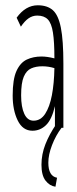

<svg xmlns="http://www.w3.org/2000/svg" viewBox="-20 -484 290 727"><path d="M103 11Q66 11 47 -28Q28 -67 28 -122Q28 -184 42.5 -215.5Q57 -247 81.5 -258.5Q106 -270 137 -270Q159 -270 186 -263Q186 -325 180.5 -360.5Q175 -396 161 -410.5Q147 -425 121 -425Q103 -425 88 -414.5Q73 -404 59 -383L43 -417Q77 -464 123 -464Q159 -464 180 -445.5Q201 -427 210.5 -379Q220 -331 220 -243V0H188V-82Q176 -31 154 -10Q132 11 103 11ZM60 -123Q60 -79 72 -53Q84 -27 107 -27Q134 -27 151 -53Q168 -79 176.5 -123.5Q185 -168 186 -226Q164 -233 140 -233Q116 -233 98 -225Q80 -217 70 -193.5Q60 -170 60 -123ZM196 189 190 223Q168 220 152.5 200Q137 180 137 140Q137 100 152 62Q167 24 193 -14L213 0Q191 29 177 65.5Q163 102 163 132Q163 183 196 189Z"/></svg>

Font: Inconsolata UltraCondensed Light
Style: Regular
Weight: 300
Width: 1
Monospace: yes
Designer: Raph Levien, Cyreal, Brenton Simpson
Foundry: Raph Levien, Cyreal, Google
Version: Version 3.001; ttfautohint (v1.8.2.53-6de2)